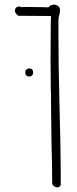

<svg xmlns="http://www.w3.org/2000/svg" viewBox="-20 -676 331 828"><path d="M205 111Q205 41 202 -64Q200 -182 200 -234V-276Q200 -283 199 -289V-300V-305V-312L198 -421L199 -573L200 -607L59 -608Q44 -620 44 -629Q44 -637 49 -642.5Q54 -648 61 -648Q66 -648 68 -647L74 -645Q80 -646 95 -646Q133 -646 170 -645Q175 -645 180.5 -644.5Q186 -644 190 -645Q198 -656 214 -656Q224 -656 231.5 -649Q239 -642 239 -633Q239 -626 236 -612Q232 -601 232 -589V-529Q232 -402 236 -247Q242 -25 242 79V120Q242 125 237.5 128.5Q233 132 226 132Q217 131 211 125.5Q205 120 205 111ZM89 -364Q89 -372 94 -376.5Q99 -381 106 -381Q114 -381 118.5 -376.5Q123 -372 123 -364Q123 -356 118.5 -351Q114 -346 106 -346Q98 -346 93.5 -351Q89 -356 89 -364Z"/></svg>

Font: Amatic SC
Style: Regular
Weight: 400
Designer: Multiple Designers
Foundry: Vernon Adams
Version: Version 2.505